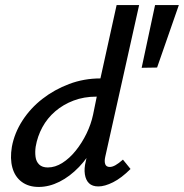

<svg xmlns="http://www.w3.org/2000/svg" viewBox="-20 -731 727 759"><path d="M133 8Q93 8 66 -12Q39 -32 29 -68Q19 -104 27 -151Q37 -205 68.5 -254Q100 -303 147.5 -340Q195 -377 253.5 -399Q312 -421 377 -421L441 -711H530L396 -111Q392 -93 396 -82Q400 -71 414 -71Q424 -71 436.5 -78Q449 -85 466 -100L496 -63Q460 -27 427 -10.5Q394 6 369 6Q345 6 332 -6.5Q319 -19 315.5 -42Q312 -65 319 -93L352 -243L399 -277Q384 -214 356.5 -161.5Q329 -109 292.5 -71Q256 -33 215 -12.5Q174 8 133 8ZM169 -69Q198 -69 226.5 -87Q255 -105 279.5 -135.5Q304 -166 322 -203Q340 -240 348 -278L369 -381L414 -349H361Q312 -349 271 -333.5Q230 -318 198.5 -291Q167 -264 147.5 -228Q128 -192 121 -151Q118 -130 120.5 -111Q123 -92 135 -80.5Q147 -69 169 -69ZM601 -464 540 -463 593 -711H687Z"/></svg>

Font: Ysabeau Office SemiBold
Style: Italic
Weight: 600
Italic angle: -12°
Designer: Christian Thalmann (Catharsis Fonts)
Version: Version 2.001;gftools[0.9.30]; featfreeze: tnum,lnum,ss02